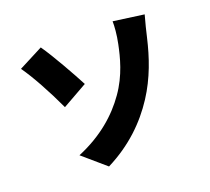

<svg xmlns="http://www.w3.org/2000/svg" viewBox="-136 -937 1271 1163"><g transform="rotate(-20 500.0 -355.5)"><path d="M232 -71 377 54C532 -24 642 -132 720 -252C793 -364 833 -484 860 -600C868 -635 882 -693 895 -738L698 -765C699 -737 695 -679 683 -623C667 -546 641 -437 568 -334C497 -233 392 -138 232 -71ZM235 -765 78 -684C127 -616 195 -492 249 -375L410 -466C372 -539 287 -691 235 -765Z"/></g></svg>

Font: Noto Sans TC Black
Style: Regular
Weight: 900
Designer: Ryoko NISHIZUKA 西塚涼子 (kana, bopomofo & ideographs); Paul D. Hunt (Latin, Greek & Cyrillic); Sandoll Communications 산돌커뮤니
Foundry: Adobe
Version: Version 2.004;hotconv 1.0.118;makeotfexe 2.5.65603